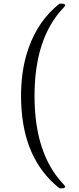

<svg xmlns="http://www.w3.org/2000/svg" viewBox="-20 -770 429 1040"><path d="M333 241Q333 250 315 250H302L274 226Q94 62 94 -250Q94 -372 123 -473Q169 -630 274 -726L302 -750H315Q327 -750 330 -747Q333 -744 333 -741Q333 -737 322 -726Q167 -562 167 -250Q167 62 322 226Q333 237 333 241Z"/></svg>

Font: MathJax_Main
Style: Regular
Weight: 400
Version: Version 1.1